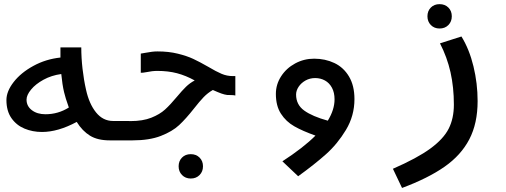

<svg xmlns="http://www.w3.org/2000/svg" viewBox="-20 -677 2440 926"><path d="M350 -89Q260 -40.5 182.5 -40.5Q137 -40.5 98 -56.8Q59 -73 35 -107.5Q11 -142 11 -194.5Q11 -236.5 46 -281.5Q81 -326.5 141 -359.2Q201 -392 271.5 -399.5V-448.5H372Q372 -398.5 378 -345.5Q384 -292.5 395 -244Q410 -176 443.2 -134.8Q476.5 -93.5 525.5 -93.5H602V0H509Q450.5 0 413.8 -22.8Q377 -45.5 350 -89ZM199 -126Q260.5 -126 312 -158.5Q295 -206 289 -232.5Q280.5 -268.5 275.5 -320Q228 -313.5 189.8 -292.5Q151.5 -271.5 129.8 -245Q108 -218.5 108 -196.5Q108 -165 133.8 -145.5Q159.5 -126 199 -126Z M598.5 -93H609.5Q668.5 -93 709.5 -109.2Q750.5 -125.5 776 -148.8Q801.5 -172 833.5 -210.5Q858.5 -240.5 877 -258.5Q895.5 -276.5 919 -289Q876.5 -312.5 833.8 -323.8Q791 -335 739 -335Q714 -335 686 -329Q667.5 -325.5 659 -326V-418.5L679.5 -422Q699 -425.5 711.8 -427.2Q724.5 -429 740 -429Q793.5 -429 837.2 -418.2Q881 -407.5 912 -393Q943 -378.5 984 -355Q1022.5 -332 1048.5 -321Q1074.5 -310 1103 -310H1115V-216.5Q1106 -218.5 1093 -218.5Q1082 -218.5 1075.5 -219Q1063 -220.5 1047 -226.2Q1031 -232 1006.5 -243Q982 -229 962.2 -208.5Q942.5 -188 915.5 -153.5Q876.5 -104 843.8 -73.5Q811 -43 755.8 -21.5Q700.5 0 619.5 0H598.5ZM841.5 125Q841.5 99.5 857.8 83Q874 66.5 900 66.5Q926 66.5 942.5 83Q959 99.5 959 125Q959 150.5 942.5 167.2Q926 184 900 184Q874.5 184 858 167.2Q841.5 150.5 841.5 125Z M1495 -394Q1548.5 -394 1592.8 -373Q1637 -352 1663.2 -308Q1689.5 -264 1689.5 -199Q1689.5 -118.5 1648.5 -50.5Q1607.5 17.5 1552.2 66.8Q1497 116 1418 173L1342 101Q1443.5 35 1501.5 -23Q1439.5 -45 1399.5 -67.8Q1359.5 -90.5 1335 -128.5Q1310.5 -166.5 1310.5 -224Q1310.5 -270 1335.8 -309Q1361 -348 1403.5 -371Q1446 -394 1495 -394ZM1561 -95Q1593.5 -148 1593.5 -198Q1593.5 -230.5 1581 -253.8Q1568.5 -277 1547.2 -288.8Q1526 -300.5 1500 -300.5Q1474.5 -300.5 1453.5 -288.8Q1432.5 -277 1420.2 -258.5Q1408 -240 1408 -221Q1408 -172 1447.2 -143.8Q1486.5 -115.5 1561 -95Z M2169 -172.5Q2169 -256 2152.8 -328.5Q2136.5 -401 2102 -468L2205.5 -501Q2243.5 -439.5 2263.5 -357Q2283.5 -274.5 2283.5 -189.5Q2283.5 -82 2243.5 -5.2Q2203.5 71.5 2124.2 127Q2045 182.5 1919 229.5L1875 137Q1992 86 2055.5 39.5Q2119 -7 2144 -56.5Q2169 -106 2169 -172.5ZM2041.5 -598.5Q2041.5 -624 2057.8 -640.5Q2074 -657 2100 -657Q2126 -657 2142.5 -640.5Q2159 -624 2159 -598.5Q2159 -573 2142.5 -556.2Q2126 -539.5 2100 -539.5Q2074.5 -539.5 2058 -556.2Q2041.5 -573 2041.5 -598.5Z"/></svg>

Font: JuliaMono SemiBold
Style: Regular
Weight: 600
Monospace: yes
Designer: cormullion
Foundry: corm
Version: Version 0.055; ttfautohint (v1.8.4)